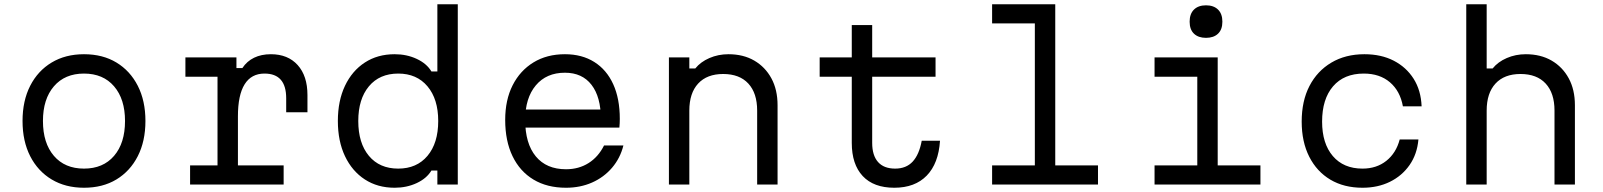

<svg xmlns="http://www.w3.org/2000/svg" viewBox="-20 -868 7540 903"><path d="M375 15Q288 15 223 -24Q158 -63 122 -133.5Q86 -204 86 -299Q86 -394 122 -464.5Q158 -535 223 -574Q288 -613 375 -613Q463 -613 527.5 -574Q592 -535 628 -464.5Q664 -394 664 -299Q664 -204 628 -133.5Q592 -63 527.5 -24Q463 15 375 15ZM375 -75Q465 -75 516.5 -135Q568 -195 568 -299Q568 -402 516.5 -462Q465 -522 375 -522Q285 -522 233.5 -462Q182 -402 182 -299Q182 -195 233.5 -135Q285 -75 375 -75Z M852 -598H1092V-548H1120Q1141 -580 1175 -596.5Q1209 -613 1254 -613Q1334 -613 1380 -562Q1426 -511 1426 -421V-340H1326V-406Q1326 -522 1224 -522Q1162 -522 1130.5 -471.5Q1099 -421 1099 -321V-90H1314V0H874V-90H1003V-507H852Z M1836 15Q1756 15 1696 -24Q1636 -63 1602.5 -133.5Q1569 -204 1569 -299Q1569 -394 1602.5 -464.5Q1636 -535 1696 -574Q1756 -613 1836 -613Q1893 -613 1940 -591Q1987 -569 2009 -532H2037V-848H2133V0H2037V-66H2009Q1987 -29 1940 -7Q1893 15 1836 15ZM1853 -75Q1940 -75 1990.5 -135Q2041 -195 2041 -299Q2041 -402 1990.5 -462Q1940 -522 1853 -522Q1765 -522 1715 -462Q1665 -402 1665 -299Q1665 -195 1715 -135Q1765 -75 1853 -75Z M2429 -353H2838L2806 -308Q2806 -412 2762 -469Q2718 -526 2637 -526Q2550 -526 2500 -466.5Q2450 -407 2450 -304Q2450 -193 2500 -132.5Q2550 -72 2642 -72Q2702 -72 2748 -101Q2794 -130 2821 -184H2912Q2897 -124 2858.5 -79Q2820 -34 2764.5 -9.5Q2709 15 2642 15Q2553 15 2489 -23.5Q2425 -62 2390.5 -133.5Q2356 -205 2356 -304Q2356 -398 2391 -467Q2426 -536 2489 -574.5Q2552 -613 2637 -613Q2717 -613 2775 -576.5Q2833 -540 2864 -472Q2895 -404 2895 -309Q2895 -299 2894.5 -288.5Q2894 -278 2893 -268H2429Z M3126 0V-598H3222V-546H3250Q3275 -577 3316.5 -595Q3358 -613 3406 -613Q3476 -613 3527.5 -583Q3579 -553 3608 -499.5Q3637 -446 3637 -373V0H3541V-348Q3541 -430 3499.5 -475Q3458 -520 3381 -520Q3305 -520 3263.5 -475Q3222 -430 3222 -348V0Z M4082 -750V-598H4380V-507H4082V-196Q4082 -137 4109.5 -106Q4137 -75 4190 -75Q4242 -75 4272.5 -108Q4303 -141 4315 -206H4401Q4394 -99 4338.5 -42Q4283 15 4186 15Q4089 15 4037.5 -40Q3986 -95 3986 -196V-507H3835V-598H3986V-750Z M4646 -848H4943V-90H5144V0H4646V-90H4847V-758H4646Z M5410 -598H5707V-90H5908V0H5410V-90H5611V-507H5410ZM5652 -690Q5616 -690 5595.5 -709.5Q5575 -729 5575 -766Q5575 -803 5595.5 -823Q5616 -843 5652 -843Q5688 -843 5708.5 -823Q5729 -803 5729 -766Q5729 -729 5708.5 -709.5Q5688 -690 5652 -690Z M6388 15Q6301 15 6237 -23Q6173 -61 6137.5 -131Q6102 -201 6102 -296Q6102 -393 6138.5 -463.5Q6175 -534 6241.5 -573.5Q6308 -613 6397 -613Q6476 -613 6535 -582.5Q6594 -552 6628.5 -497.5Q6663 -443 6666 -368H6578Q6565 -440 6517 -481Q6469 -522 6394 -522Q6301 -522 6249.5 -462Q6198 -402 6198 -296Q6198 -193 6248.5 -134Q6299 -75 6388 -75Q6454 -75 6500 -111.5Q6546 -148 6563 -212H6651Q6645 -143 6609.5 -92Q6574 -41 6517 -13Q6460 15 6388 15Z M6876 0V-848H6972V-546H7000Q7025 -577 7066.5 -595Q7108 -613 7156 -613Q7226 -613 7277.5 -583Q7329 -553 7358 -499.5Q7387 -446 7387 -373V0H7291V-348Q7291 -430 7249.5 -475Q7208 -520 7131 -520Q7055 -520 7013.5 -475Q6972 -430 6972 -348V0Z"/></svg>

Font: Martian Mono SemiExpanded Light
Style: Regular
Weight: 300
Width: 6
Monospace: yes
Designer: Roman Shamin
Foundry: Evil Martians
Version: Version 0.930